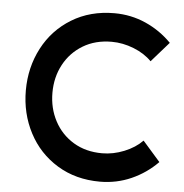

<svg xmlns="http://www.w3.org/2000/svg" viewBox="-53 -793 828 863"><g transform="rotate(5 360.5 -361.0)"><path d="M62 -361Q62 -465 107.5 -552Q153 -639 236.5 -690Q320 -741 429 -741Q504 -741 570.5 -711.5Q637 -682 688 -630L609 -540Q577 -573 527.5 -592.5Q478 -612 428 -612Q354 -612 298.5 -578.5Q243 -545 212.5 -488Q182 -431 182 -361Q182 -291 212.5 -233.5Q243 -176 298.5 -142.5Q354 -109 428 -109Q478 -109 527.5 -129Q577 -149 609 -182L688 -92Q637 -40 570.5 -10.5Q504 19 429 19Q320 19 236.5 -32Q153 -83 107.5 -170Q62 -257 62 -361Z"/></g></svg>

Font: SUIT
Style: Bold
Weight: 700
Designer: Sunn Youn; Korean Glyphs from Source Han Sans (Sandoll Communications; Soo-young Jang, Joo-yeon Kang)
Foundry: Sunn
Version: Version 1.150